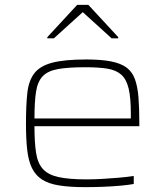

<svg xmlns="http://www.w3.org/2000/svg" viewBox="-20 -763 681 791"><path d="M331 8Q267 8 223.5 1Q180 -6 153 -23.5Q126 -41 111.5 -71Q97 -101 92 -146Q87 -191 87 -254Q87 -329 92.5 -379.5Q98 -430 121 -460.5Q144 -491 194.5 -504.5Q245 -518 335 -518Q397 -518 437.5 -510Q478 -502 501.5 -484.5Q525 -467 536 -436.5Q547 -406 550.5 -361.5Q554 -317 554 -256V-243H122Q122 -177 128.5 -134Q135 -91 156.5 -67Q178 -43 221 -33.5Q264 -24 336 -24Q367 -24 402 -26Q437 -28 471 -31Q505 -34 531 -38V-5Q509 -1 476 2Q443 5 405.5 6.5Q368 8 331 8ZM519 -255V-296Q519 -360 510 -398Q501 -436 480 -455Q459 -474 423 -480Q387 -486 332 -486Q261 -486 219 -478.5Q177 -471 156 -449Q135 -427 128.5 -385.5Q122 -344 122 -275H539ZM175 -605V-610L298 -743H344L467 -610V-605H440L321 -713L202 -605Z"/></svg>

Font: Saira Expanded Thin
Style: Regular
Weight: 250
Width: 7
Designer: Hector Gatti with collaboration of the Omnibus-Type team
Foundry: Omnibus-Type
Version: Version 1.101